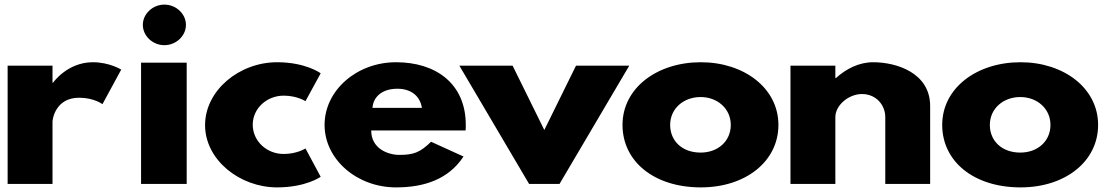

<svg xmlns="http://www.w3.org/2000/svg" viewBox="-20 -798 4793 833"><path d="M13.1 0H207.8V-270C207.8 -283 222.1 -374 323.3 -374C388.2 -374 424.5 -346 424.5 -346L505.9 -496C505.9 -496 455.3 -528 382.7 -528C271.6 -528 210 -439 210 -439H207.8V-513H13.1Z M592 0H790V-526H592ZM599.7 -690C599.7 -642 642.6 -602 693.2 -602C743.8 -602 786.7 -642 786.7 -690C786.7 -738 743.8 -778 693.2 -778C642.6 -778 599.7 -738 599.7 -690Z M1210.7 -383C1269 -383 1305.3 -359 1305.3 -359L1371.3 -480C1371.3 -480 1307.5 -528 1182.1 -528C1018.2 -528 869.7 -406 869.7 -255C869.7 -105 1019.3 15 1182.1 15C1307.5 15 1371.3 -31 1371.3 -31L1305.3 -154C1305.3 -154 1269 -130 1210.7 -130C1137 -130 1076.5 -186 1076.5 -257C1076.5 -327 1137 -383 1210.7 -383Z M1999.8 -232C2000.8 -238 2000.8 -249 2000.8 -256C2000.8 -436 1870 -528 1698.3 -528C1527.8 -528 1388.2 -406 1388.2 -256C1388.2 -107 1527.8 15 1698.3 15C1823.8 15 1927.2 -22 1991 -119L1850.2 -183C1802.8 -137 1775.3 -126 1712.7 -126C1663.2 -126 1590.5 -153 1590.5 -232ZM1596 -330C1599.3 -377 1636.8 -413 1703.8 -413C1761 -413 1801.8 -384 1810.5 -330Z M2204 -513H1973L2275.5 0H2407.5L2710 -513H2479L2341.5 -234Z M2680.8 -256C2680.8 -98 2817.2 15 3020.7 15C3215.3 15 3357.2 -98 3357.2 -256C3357.2 -416 3207.7 -528 3020.7 -528C2830.3 -528 2680.8 -416 2680.8 -256ZM2887.5 -256C2887.5 -327 2945.8 -377 3019.5 -377C3092.2 -377 3150.5 -327 3150.5 -256C3150.5 -186 3095.5 -136 3019.5 -136C2940.3 -136 2887.5 -186 2887.5 -256Z M3409.5 0H3604.2V-290C3604.2 -341 3661.3 -390 3719.7 -390C3782.3 -390 3820.8 -341 3820.8 -290V0H4015.5V-338C4015.5 -481 3871.5 -528 3768 -528C3706.5 -528 3650.3 -499 3606.3 -459H3604.2V-513H3409.5Z M4067.8 -256C4067.8 -98 4204.2 15 4407.7 15C4602.3 15 4744.2 -98 4744.2 -256C4744.2 -416 4594.7 -528 4407.7 -528C4217.3 -528 4067.8 -416 4067.8 -256ZM4274.5 -256C4274.5 -327 4332.8 -377 4406.5 -377C4479.2 -377 4537.5 -327 4537.5 -256C4537.5 -186 4482.5 -136 4406.5 -136C4327.3 -136 4274.5 -186 4274.5 -256Z"/></svg>

Font: Hussar
Style: BdWide
Weight: 700
Foundry: Cannot Into Space Fonts
Version: Version 2.00